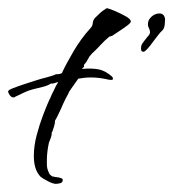

<svg xmlns="http://www.w3.org/2000/svg" viewBox="-36 -374 425 471"><path d="M101 77Q94 77 81.5 70.5Q69 64 64 60Q47 43 47 9Q47 -16 54 -42.5Q61 -69 70 -92.5Q79 -116 85 -129Q87 -132 89 -137.5Q91 -143 95 -150Q100 -162 107 -173L94 -169H89Q79 -163 67.5 -160.5Q56 -158 45 -155Q33 -152 22 -146.5Q11 -141 0 -136Q0 -135 -3 -135Q-8 -135 -12 -140.5Q-16 -146 -16 -150Q-16 -153 -4.5 -157.5Q7 -162 23.5 -167.5Q40 -173 54.5 -177.5Q69 -182 74 -183Q82 -185 88 -187Q94 -189 100 -191V-192H104Q112 -192 116 -195Q125 -215 144 -247.5Q163 -280 186 -305Q191 -310 191.5 -317Q192 -324 197 -330Q205 -338 210.5 -343Q216 -348 226 -354Q232 -353 246 -347Q260 -341 272.5 -334Q285 -327 285 -321Q285 -318 275 -310.5Q265 -303 254 -296Q243 -289 239 -286L232 -284Q220 -274 210 -263Q200 -252 189 -242Q183 -236 179.5 -228.5Q176 -221 170 -215V-210Q167 -208 165 -205Q192 -207 207.5 -203.5Q223 -200 239 -186Q241 -184 241 -181Q241 -178 238 -178H234V-179L233 -178Q209 -184 187 -184Q178 -184 170 -183Q162 -182 156 -181Q156 -181 150 -172.5Q144 -164 138 -155.5Q132 -147 132 -145Q130 -142 124.5 -131Q119 -120 114 -108Q111 -102 108.5 -96.5Q106 -91 104 -87L99 -78Q99 -71 96.5 -63.5Q94 -56 92 -50H91V-48Q91 -42 88.5 -35.5Q86 -29 84 -24Q79 -1 79 19Q79 24 79 29Q79 34 80 39Q82 46 84.5 51Q87 56 93 59Q96 59 98 60L106 61Q118 63 118 67Q118 74 111.5 75.5Q105 77 101 77ZM316 -247Q310 -247 310 -254V-256Q310 -263 314 -268.5Q318 -274 322 -279L326 -284Q332 -290 332 -295Q332 -300 329.5 -304.5Q327 -309 327 -313Q326 -324 335 -332.5Q344 -341 355 -341Q367 -341 369 -327Q369 -322 368 -313Q367 -304 362 -299Q358 -296 350.5 -286Q343 -276 339 -271Q332 -261 325.5 -254Q319 -247 316 -247Z"/></svg>

Font: Qwitcher Grypen
Style: Bold
Weight: 700
Designer: Robert E. Leuschke
Foundry: Robert E. Leuschke
Version: Version 1.100; ttfautohint (v1.8.3)